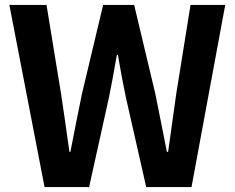

<svg xmlns="http://www.w3.org/2000/svg" viewBox="-20 -760 955 780"><path d="M161 0 18 -740H169L228 -379Q236 -325 244 -271Q253 -207 262 -143H266Q289 -263 313 -379L399 -740H525L611 -379Q626 -306 641 -229Q649 -186 658 -143H663Q680 -263 696 -379L754 -740H895L758 0H574L491 -366Q473 -453 459 -537H455Q454 -530 452 -522Q439 -445 423 -366L342 0Z"/></svg>

Font: Source Han Sans CN Bold
Style: Bold
Weight: 700
Designer: Ryoko NISHIZUKA 西塚涼子 (kana & ideographs); Paul D. Hunt (Latin, Greek & Cyrillic); Wenlong ZHANG 张文龙 (bopomofo); Sandoll 
Foundry: Adobe Systems Incorporated
Version: Version 1.00;May 30, 2023;FontCreator 11.5.0.2422 32-bit